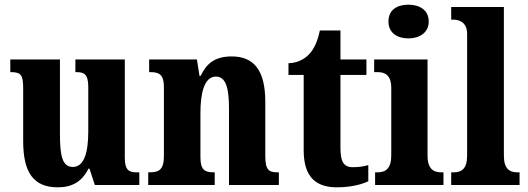

<svg xmlns="http://www.w3.org/2000/svg" viewBox="-20 -790 2256 820"><path d="M227 10C288 10 330 -14 358 -70H362L385 0H575V-54H566C534 -54 513 -59 513 -117V-536H302V-482H305C337 -482 357 -476 357 -419V-228C357 -136 338 -77 291 -77C246 -77 236 -125 236 -218V-536H24V-482H27C71 -482 79 -468 79 -411V-188C79 -53 123 10 227 10Z M613 0H897V-54H894C855 -54 836 -63 836 -119V-308C836 -388 851 -463 902 -463C945 -463 958 -413 958 -327V0H1171V-54H1167C1128 -54 1113 -63 1113 -125V-356C1113 -491 1063 -549 970 -549C898 -549 862 -519 837 -466H832L821 -536H617V-482H621C659 -482 680 -473 680 -417V-123C680 -63 657 -54 617 -54H613Z M1419 10C1487 10 1533 -6 1553 -16V-85C1534 -79 1511 -76 1487 -76C1446 -76 1434 -101 1434 -161V-470H1545V-536H1434V-660H1346C1337 -615 1322 -584 1306 -565C1289 -544 1258 -521 1212 -520V-470H1277V-148C1277 -31 1332 10 1419 10Z M1724 -626C1771 -626 1811 -650 1811 -698C1811 -748 1771 -770 1724 -770C1676 -770 1639 -748 1639 -698C1639 -650 1676 -626 1724 -626ZM1582 0H1874V-54H1865C1832 -54 1806 -68 1806 -125V-536H1578V-482H1593C1625 -482 1651 -468 1651 -415V-126C1651 -69 1626 -54 1592 -54H1582Z M1907 0H2199V-54H2190C2157 -54 2132 -68 2132 -125V-760H1907V-706H1918C1936 -706 1975 -698 1975 -646V-125C1975 -68 1950 -54 1918 -54H1907Z"/></svg>

Font: Noto Serif Condensed ExtraBold
Style: Regular
Weight: 800
Width: 3
Designer: Monotype Design Team
Foundry: Monotype Imaging Inc.
Version: Version 2.013